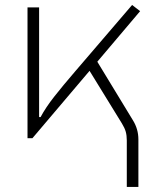

<svg xmlns="http://www.w3.org/2000/svg" viewBox="-20 -547 626 760"><path d="M108.4 0H88.9V-517.6H134.8V-83.5H140.6Q161.6 -122.6 195.1 -165Q228.5 -207.5 277.3 -264.2L502.9 -527.3L534.7 -502.9L365.2 -302.7L505.9 -71.3Q527.8 -36.1 527.8 4.9V192.9H481.9V8.8Q481.9 -10.3 477.8 -25.4Q473.6 -40.5 462.4 -58.6L334.5 -266.6Z"/></svg>

Font: Cascadia Code NF ExtraLight
Style: Regular
Weight: 200
Monospace: yes
Designer: Aaron Bell
Foundry: Saja Typeworks
Version: Version 2404.023; ttfautohint (v1.8.4)